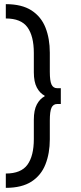

<svg xmlns="http://www.w3.org/2000/svg" viewBox="-20 -767 388 925"><path d="M8 138Q85 138 131.8 107.8Q178.5 77.5 199.2 24.2Q220 -29 220 -96V-187Q220 -230.5 228.2 -248.2Q236.5 -266 256 -266H273V-342H256Q236.5 -342 228.2 -359.8Q220 -377.5 220 -421V-513Q220 -581 199.2 -633.8Q178.5 -686.5 131.8 -716.8Q85 -747 8 -747V-678Q81.5 -678 112.2 -635.5Q143 -593 143 -512V-419Q143 -372.5 157.5 -345.2Q172 -318 195 -306V-303Q172 -291 157.5 -263.8Q143 -236.5 143 -190V-97Q143 -16 112.2 26.5Q81.5 69 8 69Z"/></svg>

Font: Karla ExtraLight
Style: Regular
Weight: 400
Version: Version 2.001